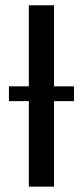

<svg xmlns="http://www.w3.org/2000/svg" viewBox="-20 -695 309 715"><path d="M13.2 -373.5H87.4V-675.3H181.2V-373.5H255.4V-318.4H181.2V0H87.4V-318.4H13.2Z"/></svg>

Font: Carlito
Style: Regular
Weight: 400
Designer: Lukasz Dziedzic
Foundry: tyPoland Lukasz Dziedzic
Version: Version 1.103; Beta1; all basic design good, some composites